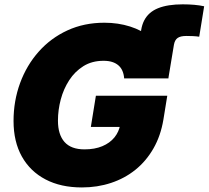

<svg xmlns="http://www.w3.org/2000/svg" viewBox="-20 -841 947 872"><path d="M628.4 -502.4 619.1 -648.9Q615.2 -710 634.8 -748Q654.3 -786.1 698 -803.7Q741.7 -821.3 810.1 -821.3Q838.4 -821.3 862.8 -819.1Q887.2 -816.9 907.2 -812.5L884.8 -674.3Q871.1 -676.3 856.7 -677Q842.3 -677.7 826.7 -677.7Q799.8 -677.7 786.9 -668.7Q773.9 -659.7 770 -638.2L744.6 -484.9ZM352.1 10.3Q256.3 10.3 186.8 -26.1Q117.2 -62.5 79.3 -130.1Q41.5 -197.8 41.5 -291.5Q41.5 -382.8 71.3 -463.9Q101.1 -544.9 155.8 -606.4Q210.4 -668 286.1 -702.9Q361.8 -737.8 454.1 -737.8Q516.6 -737.8 571 -720.5Q625.5 -703.1 666 -670.2Q706.5 -637.2 727.8 -590.6Q749 -543.9 745.1 -484.9H543.9Q542.5 -503.9 536.1 -518.8Q529.8 -533.7 518.1 -543.9Q506.3 -554.2 489.5 -559.6Q472.7 -564.9 450.2 -564.9Q397.9 -564.9 359.1 -540.8Q320.3 -516.6 294.4 -476.8Q268.6 -437 255.9 -389.2Q243.2 -341.3 243.2 -293Q243.2 -230 272.9 -196.3Q302.7 -162.6 363.8 -162.6Q410.2 -162.6 444.6 -177Q479 -191.4 499.8 -217Q520.5 -242.7 525.9 -274.9L560.1 -264.6H392.6L415.5 -406.2H739.7L722.2 -298.3Q710 -224.6 677 -167Q644 -109.4 595.2 -70.1Q546.4 -30.8 484.4 -10.3Q422.4 10.3 352.1 10.3Z"/></svg>

Font: Inter 18pt Black
Style: Italic
Weight: 900
Italic angle: -9.3988°
Designer: Rasmus Andersson
Foundry: rsms
Version: Version 4.001;git-66647c0bb